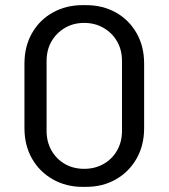

<svg xmlns="http://www.w3.org/2000/svg" viewBox="-20 -716 655 746"><path d="M300 10Q237 10 185.5 -19Q134 -48 104.5 -99.5Q75 -151 75 -218V-469Q75 -536 104.5 -587.5Q134 -639 185.5 -667.5Q237 -696 300 -696H315Q379 -696 430 -667.5Q481 -639 510.5 -587.5Q540 -536 540 -469V-218Q540 -151 510.5 -99.5Q481 -48 430 -19Q379 10 315 10ZM307 -60Q349 -60 382.5 -79Q416 -98 435 -131.5Q454 -165 454 -207V-479Q454 -522 435 -555Q416 -588 382.5 -607.5Q349 -627 307 -627Q265 -627 232 -607.5Q199 -588 180 -555Q161 -522 161 -479V-207Q161 -165 180 -131.5Q199 -98 232 -79Q265 -60 307 -60Z"/></svg>

Font: Chivo Medium Light
Style: Regular
Weight: 300
Version: Version 2.002